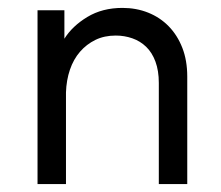

<svg xmlns="http://www.w3.org/2000/svg" viewBox="-20 -466 560 486"><path d="M382 -256Q382 -287 373.5 -310Q365 -333 350 -347.5Q335 -362 315 -369Q295 -376 273 -376Q244 -376 221.5 -365Q199 -354 182.5 -335Q166 -316 157 -289.5Q148 -263 147 -232V0H75V-440H143V-368Q163 -400 201 -423Q239 -446 290 -446Q325 -446 355 -434Q385 -422 407 -399.5Q429 -377 441.5 -345Q454 -313 454 -272V0H382V-256Z"/></svg>

Font: Tilda Sans
Style: Regular
Weight: 400
Designer: ParaType Ltd
Foundry: ParaType Ltd
Version: Version 1.009